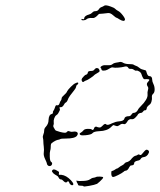

<svg xmlns="http://www.w3.org/2000/svg" viewBox="-20 -671 587 704"><path d="M330 -21Q335 -24 346 -23.5Q357 -23 358 -21Q359 -19 355 -14.5Q351 -10 345.5 -5Q340 0 336 3Q327 7 307 10.5Q287 14 286 12Q285 10 278 10Q266 10 266 6Q266 4 262 -2Q259 -9 261 -9L264 -8Q266 -7 284 -7.5Q302 -8 310 -13.5Q318 -19 321 -19Q324 -19 330 -21ZM172 -47Q176 -53 188 -46Q195 -42 196 -41Q197 -40 196 -36Q195 -30 197 -30Q199 -30 205 -30Q223 -28 240 -10Q254 5 246 8Q243 9 239 6Q235 3 234 -1Q233 -5 230.5 -6Q228 -7 227 -5Q222 2 213 -7Q208 -13 204 -13Q198 -13 195 -20Q193 -25 187.5 -27.5Q182 -30 175 -36Q171 -41 170.5 -42.5Q170 -44 172 -47ZM519 -122Q532 -118 522 -104Q516 -96 507 -95Q499 -94 496 -88.5Q493 -83 485 -82Q472 -79 472 -73Q472 -66 465 -65Q460 -64 459 -64Q458 -64 454 -58Q448 -45 440 -45Q437 -45 433 -41Q427 -36 413 -29Q399 -22 395 -22Q388 -22 388 -36Q388 -41 388.5 -42.5Q389 -44 394 -45Q399 -47 403 -50Q407 -53 409 -53Q411 -53 416.5 -57.5Q422 -62 427.5 -64.5Q433 -67 436 -71Q439 -75 443 -76Q455 -78 464 -91Q470 -98 477 -100Q482 -101 485 -103.5Q488 -106 492 -103.5Q496 -101 499.5 -105Q503 -109 509 -116Q515 -123 519 -122ZM257 -366Q267 -371 267 -366Q267 -362 263.5 -360.5Q260 -359 259 -353Q258 -347 252 -340Q234 -318 230 -309Q226 -297 221 -295Q218 -294 215 -288Q209 -277 202 -278Q198 -278 198 -277.5Q198 -277 199 -273Q201 -269 198.5 -265Q196 -261 194 -256.5Q192 -252 187 -249Q182 -246 179 -237.5Q176 -229 177 -223Q178 -216 176 -212Q174 -208 178 -202Q182 -196 182 -195Q182 -192 201 -187Q221 -182 224 -186Q229 -193 236 -189Q241 -187 247 -188Q258 -190 263 -186Q268 -181 262 -173Q254 -163 222 -163Q204 -163 201 -161Q198 -159 191 -158Q186 -157 177 -151.5Q168 -146 167 -142.5Q166 -139 166 -131.5Q166 -124 164 -118.5Q162 -113 162.5 -97Q163 -81 167 -78Q173 -74 170.5 -68Q168 -62 161 -62Q158 -62 155 -65Q152 -68 152 -71Q152 -74 145.5 -87.5Q139 -101 140.5 -111Q142 -121 140.5 -133Q139 -145 139 -152Q139 -159 137.5 -165Q136 -171 139 -178Q142 -185 142 -192.5Q142 -200 148 -206Q158 -217 158 -231Q159 -251 170 -253Q175 -255 174 -258Q173 -261 176 -265Q179 -269 181 -275.5Q183 -282 184.5 -284Q186 -286 189 -285Q196 -283 199 -294Q200 -298 203 -302Q206 -306 206 -310.5Q206 -315 215 -322.5Q224 -330 226 -336Q229 -342 240 -353Q251 -364 257 -366ZM327 -417Q332 -423 338 -421Q341 -421 343.5 -416.5Q346 -412 345 -409Q344 -407 336 -402.5Q328 -398 326 -396Q324 -393 312 -385Q300 -377 296 -376Q292 -375 288 -372Q283 -367 280 -375Q278 -379 281 -384Q283 -387 288 -392Q293 -397 295 -397Q297 -397 299.5 -399.5Q302 -402 302 -405Q302 -411 316 -411Q323 -411 327 -417ZM416 -443Q424 -446 433 -440Q441 -436 454 -436Q467 -436 470.5 -433.5Q474 -431 479 -429.5Q484 -428 490 -423Q496 -418 500 -417Q512 -414 514 -413Q516 -412 517 -407Q521 -392 527 -392Q538 -392 538 -379Q538 -372 542.5 -363Q547 -354 547 -343Q547 -332 541.5 -327Q536 -322 537 -315Q538 -308 535.5 -299Q533 -290 528 -287Q518 -279 518 -274Q518 -271 516 -268.5Q514 -266 511 -266.5Q508 -267 504.5 -262Q501 -257 496 -257Q493 -257 489 -254.5Q485 -252 485 -250Q485 -249 477.5 -241Q470 -233 464 -234Q452 -236 446 -224Q440 -214 434 -216Q426 -219 418 -212Q413 -209 410.5 -208.5Q408 -208 400 -211Q397 -213 395 -212Q393 -211 387 -205Q373 -191 344 -190Q324 -189 319.5 -183Q315 -177 292 -175Q279 -174 275 -176Q268 -181 277 -185Q283 -189 286.5 -193.5Q290 -198 301.5 -198.5Q313 -199 316.5 -196Q320 -193 322.5 -196Q325 -199 325 -201Q325 -203 328.5 -205.5Q332 -208 337 -205Q344 -203 347 -203.5Q350 -204 356 -210Q365 -220 369.5 -215Q374 -210 391 -219Q404 -225 416 -226Q434 -227 436 -236Q438 -245 453 -245Q458 -245 462 -251Q466 -257 469 -257Q479 -257 485 -267Q488 -274 498 -283.5Q508 -293 515 -304.5Q522 -316 521 -324.5Q520 -333 522.5 -341Q525 -349 522 -353Q515 -363 522 -370Q528 -376 527.5 -378.5Q527 -381 517 -381Q510 -380 508 -381Q506 -382 504 -386Q501 -391 499 -398Q497 -405 490.5 -409Q484 -413 480 -412Q476 -411 471 -415Q466 -419 459 -418.5Q452 -418 450 -423Q446 -430 434 -426Q426 -424 413 -423Q400 -422 395 -423.5Q390 -425 385.5 -422Q381 -419 380 -419Q379 -419 375 -416Q368 -412 360 -412Q352 -412 352 -417Q352 -419 350 -421Q345 -425 355 -430Q361 -433 374 -432Q387 -431 392 -435.5Q397 -440 404.5 -441Q412 -442 416 -443ZM362 -650Q367 -654 386 -647Q398 -643 402.5 -638.5Q407 -634 413 -631Q421 -627 430.5 -614.5Q440 -602 438 -598Q435 -590 418 -600Q409 -606 407 -606Q405 -606 396 -614Q384 -625 375 -623Q370 -622 357 -621L343 -620L335 -612Q326 -604 320 -605Q304 -606 298 -601Q294 -597 286.5 -596.5Q279 -596 279 -599Q278 -601 279 -601.5Q280 -602 283 -601Q285 -600 286.5 -600.5Q288 -601 288.5 -602Q289 -603 289 -606Q292 -614 307 -618Q314 -620 318.5 -625Q323 -630 329 -630Q339 -630 343 -638Q346 -643 352 -645Q358 -647 362 -650Z"/></svg>

Font: TT2020 Style D
Style: Italic
Weight: 400
Italic angle: -15°
Version: Version 0.2.000